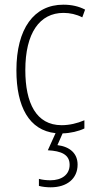

<svg xmlns="http://www.w3.org/2000/svg" viewBox="-20 -559 406 819"><path d="M311 143C311 97 280 67 225 60L247 10C281 9 315 1 340 -11V-46C310 -33 276 -25 243 -25C134 -25 88 -120 88 -260C88 -418 149 -504 251 -504C278 -504 306 -498 331 -485L343 -518C316 -532 286 -539 250 -539C125 -539 50 -437 50 -259C50 -104 104 -3 217 9L184 82C241 85 277 100 277 144C277 187 242 210 195 210C178 210 160 208 146 204V234C161 238 179 240 196 240C266 240 311 203 311 143Z"/></svg>

Font: Noto Sans Malayalam Condensed ExtraLight
Style: Regular
Weight: 200
Width: 3
Designer: Jelle Bosma - Monotype Design Team
Foundry: Monotype Imaging Inc.
Version: Version 2.104